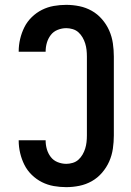

<svg xmlns="http://www.w3.org/2000/svg" viewBox="-20 -763 540 791"><path d="M253 8Q227 8 201.5 3.5Q176 -1 153 -12.5Q130 -24 111 -42.5Q92 -61 80.5 -84Q69 -107 63 -132.5Q57 -158 57 -184Q57 -184 57 -184Q57 -184 57 -185H168Q168 -184 168 -184Q168 -184 168 -184Q168 -166 173 -148.5Q178 -131 189 -116.5Q200 -102 217.5 -95Q235 -88 253 -88Q266 -88 279.5 -92Q293 -96 303 -105Q313 -114 320 -126Q327 -138 331 -151Q335 -164 336.5 -177.5Q338 -191 338 -205V-530Q338 -544 336.5 -557.5Q335 -571 331 -584Q327 -597 320 -609Q313 -621 303 -630Q293 -639 279.5 -643Q266 -647 253 -647Q235 -647 217.5 -640Q200 -633 189 -618.5Q178 -604 173 -586.5Q168 -569 168 -551Q168 -551 168 -551Q168 -551 168 -550H57Q57 -551 57 -551Q57 -551 57 -551Q57 -577 63 -602.5Q69 -628 80.5 -651Q92 -674 111 -692.5Q130 -711 153 -722.5Q176 -734 201.5 -738.5Q227 -743 253 -743Q280 -743 307 -737.5Q334 -732 358 -718.5Q382 -705 400.5 -683.5Q419 -662 430 -637Q441 -612 445 -584.5Q449 -557 449 -530V-205Q449 -178 445 -150.5Q441 -123 430 -98Q419 -73 400.5 -51.5Q382 -30 358 -16.5Q334 -3 307 2.5Q280 8 253 8Z"/></svg>

Font: Iosevka SS04
Style: Bold
Weight: 700
Monospace: yes
Designer: Belleve Invis
Foundry: Belleve Invis
Version: Version 19.0.0; ttfautohint (v1.8.4)